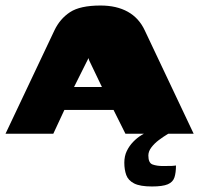

<svg xmlns="http://www.w3.org/2000/svg" viewBox="-27 -484 725 695"><path d="M-7 0 170 -374Q190 -416 226.5 -440Q263 -464 337 -464Q395 -464 435.5 -441.5Q476 -419 497 -374L674 0H427L384 -86H206L166 0ZM241 -169H342L296 -265Q295 -268 294 -271Q293 -274 293 -274Q293 -274 292 -271Q291 -268 289 -265ZM523 191Q480 191 458.5 180Q437 169 430 149.5Q423 130 423 105Q423 81 432 62.5Q441 44 455 29.5Q469 15 484.5 5.5Q500 -4 513 -10H603Q594 -7 579 2Q564 11 548 23Q532 35 521 49.5Q510 64 510 79Q510 106 525.5 111.5Q541 117 563 117Q588 117 596.5 116.5Q605 116 606.5 115.5Q608 115 610 115Q610 141 604.5 158Q599 175 580.5 183Q562 191 523 191Z"/></svg>

Font: Genos Thin Black
Style: Regular
Weight: 900
Version: Version 1.010